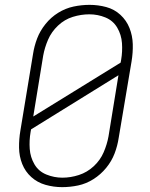

<svg xmlns="http://www.w3.org/2000/svg" viewBox="-20 -763 616 791"><path d="M236 8Q269 8 302 1Q335 -6 365 -25Q395 -44 417.5 -71.5Q440 -99 452 -130.5Q464 -162 469 -195L522 -510Q528 -546 527 -581Q526 -616 513.5 -647.5Q501 -679 476 -702Q451 -725 417.5 -734Q384 -743 349 -743Q316 -743 283 -736Q250 -729 220 -710.5Q190 -692 167.5 -664Q145 -636 133 -604.5Q121 -573 116 -540L64 -225Q58 -190 58.5 -154.5Q59 -119 71.5 -87.5Q84 -56 109 -33.5Q134 -11 167.5 -1.5Q201 8 236 8ZM117 -283 158 -534Q164 -567 178 -599.5Q192 -632 219 -657.5Q246 -683 280 -693.5Q314 -704 348 -704Q383 -704 414.5 -691Q446 -678 463 -649Q480 -620 482.5 -585.5Q485 -551 479 -516L477 -505ZM237 -31Q203 -31 171 -44Q139 -57 122 -86Q105 -115 102.5 -149.5Q100 -184 106 -219L108 -230L468 -453L427 -201Q421 -168 407 -135.5Q393 -103 366 -78Q339 -53 305 -42Q271 -31 237 -31Z"/></svg>

Font: Iosevka Sparkle Extralight
Style: Italic
Weight: 200
Italic angle: -9°
Designer: Belleve Invis
Foundry: Belleve Invis
Version: Version 4.5.0; ttfautohint (v1.8.3)